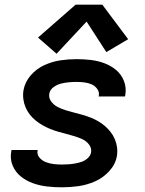

<svg xmlns="http://www.w3.org/2000/svg" viewBox="-20 -790 616 818"><path d="M244 8Q279 8 314.5 3Q350 -2 384.5 -17Q419 -32 445.5 -61Q472 -90 478 -125Q481 -145 478.5 -163Q476 -181 469 -197.5Q462 -214 451 -228Q440 -242 426.5 -253.5Q413 -265 397.5 -274Q382 -283 365 -289.5Q348 -296 330.5 -301Q313 -306 295 -310.5Q277 -315 259.5 -320.5Q242 -326 226 -334Q210 -342 198.5 -357Q187 -372 190 -391Q190 -391 190 -391Q190 -391 190 -391Q193 -408 208.5 -419Q224 -430 240.5 -434Q257 -438 273.5 -439.5Q290 -441 306 -441Q323 -441 339 -439Q355 -437 369.5 -431Q384 -425 394 -411.5Q404 -398 401 -382Q401 -380 400 -379H512Q513 -383 514 -386Q519 -417 508 -445Q497 -473 475 -491.5Q453 -510 425 -520.5Q397 -531 367 -534.5Q337 -538 306 -538Q272 -538 237.5 -533Q203 -528 169 -512.5Q135 -497 110.5 -468.5Q86 -440 80 -405Q77 -386 79.5 -367.5Q82 -349 89 -332.5Q96 -316 107 -302Q118 -288 131.5 -277Q145 -266 160.5 -257Q176 -248 193 -241Q210 -234 227.5 -229Q245 -224 262.5 -219.5Q280 -215 298 -209.5Q316 -204 332 -196.5Q348 -189 359.5 -174Q371 -159 368 -140Q365 -126 353 -115.5Q341 -105 327.5 -100.5Q314 -96 300 -93.5Q286 -91 272 -90Q258 -89 244 -89Q226 -89 209 -91Q192 -93 176 -99Q160 -105 148.5 -118Q137 -131 140 -149L141 -151H29Q28 -148 28 -144Q22 -113 34 -84.5Q46 -56 69.5 -37.5Q93 -19 121.5 -9Q150 1 181 4.5Q212 8 244 8ZM221 -561 349 -698 433 -568 526 -623 416 -770H302L142 -630Z"/></svg>

Font: Iosevka Sparkle Semibold
Style: Italic
Weight: 600
Italic angle: -9°
Designer: Belleve Invis
Foundry: Belleve Invis
Version: Version 4.5.0; ttfautohint (v1.8.3)